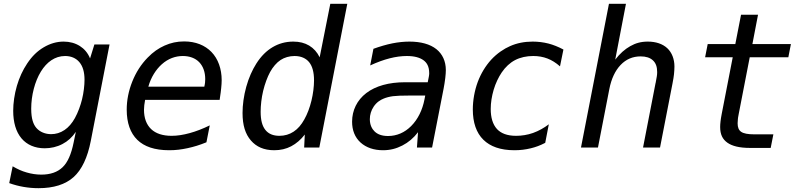

<svg xmlns="http://www.w3.org/2000/svg" viewBox="-20 -780 4254 1015"><path d="M183.6 214.8C263.2 214.8 325.7 195.3 369.1 156.2C412.6 117.2 442.9 52.7 460 -35.2L559.1 -544.9H479L456.1 -471.2C444.3 -500.5 425.3 -522 402.3 -536.6C377.4 -552.2 348.6 -560.1 316.4 -560.1C279.8 -560.1 244.6 -549.8 210.9 -529.8C177.2 -509.8 149.9 -483.4 124 -444.8C100.1 -409.2 82 -369.6 69.3 -326.2C56.2 -281.2 49.8 -234.9 49.8 -194.3C49.8 -133.8 64 -83.5 93.8 -48.3C122.6 -14.2 165 3.9 216.3 3.9C249 3.9 281.2 -3.4 310.1 -18.6C338.4 -33.2 361.8 -54.7 380.9 -83L369.1 -25.9C356.4 36.1 337.9 78.1 311 104C284.2 129.9 246.6 143.1 198.2 143.1C172.4 143.1 146.5 139.2 121.1 131.8C95.2 124.5 72.8 114.3 46.9 99.1L28.8 188C53.2 196.8 78.6 203.6 104.5 208C130.4 212.4 155.8 214.8 183.6 214.8ZM250.5 -70.8C218.8 -70.8 190.9 -82.5 172.4 -103.5C156.2 -122.1 145 -151.9 145 -205.6C145 -275.4 164.1 -349.6 196.3 -401.9C226.6 -451.2 270 -483.9 324.2 -483.9C355 -483.9 381.3 -473.1 399.4 -451.7C418 -429.7 426.8 -398.9 426.8 -357.9C426.8 -329.1 422.4 -290 413.6 -254.4C406.2 -224.1 392.6 -185.5 376 -155.8C360.8 -128.4 342.3 -106.9 321.3 -92.8C298.8 -77.6 274.9 -70.8 250.5 -70.8Z M874.5 14.2C909.7 14.2 939 10.3 971.2 3.4C1004.9 -3.9 1034.2 -12.7 1071.3 -27.8L1088.9 -117.2C1051.8 -99.1 1016.1 -85.4 982.4 -76.2C948.2 -66.9 917.5 -62 887.2 -62C840.8 -62 803.7 -73.7 778.8 -97.7C753.9 -121.6 741.2 -156.2 741.2 -199.7C741.2 -208 741.7 -215.3 742.7 -223.6C743.7 -231.9 745.1 -241.7 747.1 -252H1141.1C1146 -282.7 1148.4 -304.7 1149.4 -314.9C1150.9 -331.1 1151.9 -342.3 1151.9 -356C1151.9 -415.5 1133.3 -468.8 1097.7 -505.4C1063.5 -540.5 1014.6 -561 953.1 -561C916 -561 882.8 -553.7 850.1 -539.1C818.4 -524.9 789.6 -505.4 760.3 -475.1C725.6 -439.5 698.7 -397.5 679.2 -348.6C659.7 -299.8 649.9 -250 649.9 -200.2C649.9 -130.4 668.9 -76.7 706.1 -40.5C742.2 -5.4 796.9 14.2 874.5 14.2ZM764.2 -321.8C778.3 -372.6 805.2 -413.1 835 -439.9C869.1 -470.7 908.2 -483.9 946.8 -483.9C981.4 -483.9 1012.2 -473.1 1033.2 -451.2C1054.2 -429.2 1064.9 -398.4 1064.9 -361.8C1064.9 -354 1064.5 -349.1 1064 -343.8C1063.5 -337.9 1062 -330.6 1060.1 -321.8Z M1429.7 14.2C1462.9 14.2 1492.7 7.3 1519.5 -6.8C1546.4 -21 1570.3 -41.5 1591.3 -68.8L1587.9 0H1668L1815.9 -759.8H1726.1L1669.9 -477.1C1656.7 -503.9 1638.7 -524.4 1614.3 -539.1C1590.3 -553.2 1563.5 -560.1 1530.3 -560.1C1489.7 -560.1 1453.6 -549.8 1421.4 -530.8C1389.2 -511.7 1360.4 -483.9 1335 -443.8C1314 -410.6 1295.4 -370.1 1281.7 -320.8C1268.6 -273.4 1262.2 -225.1 1262.2 -182.6C1262.2 -117.7 1276.9 -71.3 1306.6 -37.1C1335 -4.4 1374.5 14.2 1429.7 14.2ZM1457 -62C1424.3 -62 1399.4 -72.3 1382.8 -93.3C1366.2 -114.3 1357.9 -144.5 1357.9 -189.5C1357.9 -222.2 1362.3 -262.7 1371.1 -299.3C1379.9 -335.9 1393.6 -373 1407.7 -398.9C1422.4 -425.8 1442.4 -449.2 1463.4 -462.9C1483.4 -476.1 1509.8 -483.9 1537.1 -483.9C1572.3 -483.9 1598.1 -471.2 1614.3 -451.2C1631.3 -430.2 1640.1 -398.4 1640.1 -355C1640.1 -322.8 1635.3 -284.2 1626.5 -248C1617.2 -210 1605 -177.7 1588.9 -148.9C1572.8 -120.1 1555.2 -99.1 1532.2 -84C1509.8 -69.3 1484.9 -62 1457 -62Z M2004.9 14.2C2042 14.2 2074.7 5.9 2106.9 -10.7C2138.7 -26.9 2166.5 -50.3 2189.9 -81.1L2184.1 0H2264.2L2325.2 -312C2328.6 -330.1 2331.5 -347.2 2334 -368.2C2335.9 -385.3 2336.9 -398.4 2336.9 -409.7C2336.9 -456.5 2318.8 -494.6 2287.1 -520C2253.4 -546.9 2204.1 -560.1 2144.5 -560.1C2116.7 -560.1 2085.9 -557.1 2054.2 -550.8C2022.5 -544.4 1989.3 -534.7 1954.1 -522L1937 -434.1C1973.1 -450.7 2007.3 -463.4 2040 -471.7C2072.3 -480 2103 -483.9 2130.9 -483.9C2170.9 -483.9 2199.2 -475.6 2218.3 -461.9C2235.8 -449.2 2249 -429.7 2249 -392.6C2249 -391.6 2249 -387.7 2248.5 -384.3L2247.1 -375L2241.2 -345.2H2121.1C2036.1 -345.2 1965.8 -325.7 1916.5 -288.1C1867.2 -250.5 1841.3 -196.3 1841.3 -136.7C1841.3 -92.3 1855.5 -54.2 1886.2 -26.4C1916 0.5 1957 14.2 2004.9 14.2ZM2031.2 -61C1999 -61 1976.1 -69.8 1960.4 -85C1946.8 -98.1 1935.1 -119.1 1935.1 -149.9C1935.1 -173.3 1941.9 -195.8 1955.1 -215.8C1971.2 -240.2 1991.7 -252 2008.3 -258.8C2021 -264.2 2038.6 -269 2057.6 -271.5C2076.7 -273.9 2105.5 -274.9 2144 -274.9H2228L2224.1 -254.9C2213.4 -199.2 2189.5 -149.4 2153.3 -113.3C2119.1 -79.1 2077.6 -61 2031.2 -61Z M2699.7 14.2C2730.5 14.2 2757.8 10.7 2786.1 3.9C2810.5 -2 2834.5 -10.3 2862.3 -24.9L2881.3 -123C2856.4 -104 2828.1 -87.9 2797.9 -77.1C2769 -66.9 2737.8 -62 2708.5 -62C2660.6 -62 2628.4 -75.2 2607.4 -97.7C2584.5 -122.6 2574.2 -159.2 2574.2 -204.1C2574.2 -236.8 2579.6 -271 2589.8 -305.7C2600.1 -340.3 2615.7 -372.6 2632.3 -397C2651.9 -425.8 2675.8 -448.2 2703.1 -462.4C2730.5 -476.6 2763.2 -483.9 2798.8 -483.9C2826.2 -483.9 2851.1 -479.5 2874 -470.7C2897 -461.9 2918.9 -448.2 2940.4 -429.2L2958.5 -518.1C2932.6 -532.2 2903.8 -543.5 2879.4 -549.8C2852.5 -556.6 2824.7 -560.1 2795.9 -560.1C2752.4 -560.1 2712.4 -552.2 2676.3 -536.1C2645 -522.5 2607.4 -498 2576.2 -463.9C2546.9 -431.6 2522 -391.1 2505.4 -346.2C2488.8 -301.3 2479.5 -249.5 2479.5 -201.2C2479.5 -132.3 2498 -77.6 2535.6 -41C2571.3 -5.9 2625 14.2 2699.7 14.2Z M3051.3 0H3141.1L3201.2 -309.1C3211.9 -363.8 3231.9 -406.2 3260.7 -436.5C3289.6 -466.8 3324.7 -481.9 3366.7 -481.9C3394.5 -481.9 3416.5 -475.1 3431.6 -460.9C3446.8 -446.8 3454.1 -427.2 3454.1 -398.9C3454.1 -382.3 3451.7 -373 3446.8 -346.2C3445.8 -342.3 3447.3 -345.2 3445.3 -339.4L3379.4 0H3469.2L3535.2 -338.9C3539.6 -361.8 3541.5 -374 3543 -387.2C3544.4 -400.4 3545.4 -417.5 3545.4 -428.2C3545.4 -467.3 3532.2 -502 3507.8 -524.9C3482.9 -548.3 3446.8 -560.1 3404.3 -560.1C3368.2 -560.1 3339.8 -551.8 3312 -536.1C3283.2 -520 3256.8 -496.6 3232.4 -464.8L3289.1 -759.8H3199.2Z M3945.3 2H4054.2L4068.4 -69.8H3967.3C3934.1 -69.8 3911.1 -74.2 3898.4 -83C3885.3 -91.8 3879.4 -106.4 3879.4 -128.4C3879.4 -134.8 3879.9 -143.1 3880.9 -151.4C3881.8 -157.7 3880.9 -155.8 3885.3 -178.2L3943.4 -477.1H4147.5L4161.1 -546.9H3957.5L3987.3 -702.1H3897.5L3867.2 -546.9H3721.2L3707.5 -477.1H3853.5L3795.4 -178.2C3792 -161.1 3790 -147 3789.1 -138.7C3787.6 -127.4 3787.1 -116.2 3787.1 -108.4C3787.1 -69.3 3799.8 -43.5 3825.7 -25.4C3850.1 -8.3 3887.7 2 3945.3 2Z"/></svg>

Font: Hack
Style: Oblique
Weight: 400
Italic angle: -12°
Monospace: yes
Designer: Christopher Simpkins
Foundry: Christopher Simpkins
Version: Version 2.010